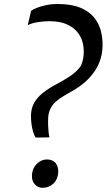

<svg xmlns="http://www.w3.org/2000/svg" viewBox="-20 -908 521 938"><path d="M153 -237Q146.5 -248.5 141.2 -266.2Q136 -284 133.5 -304.8Q131 -325.5 131.5 -347Q132.5 -380 147 -405.8Q161.5 -431.5 187.8 -452.8Q214 -474 250 -493.5Q291 -515 322.2 -535.8Q353.5 -556.5 374 -584.5Q378 -592.5 381.2 -602.5Q384.5 -612.5 386.5 -623.5Q388.5 -634.5 389 -644.5Q391.5 -693.5 372.5 -729.2Q353.5 -765 315.5 -784.8Q277.5 -804.5 222.5 -804.5Q194.5 -804.5 164.8 -799.8Q135 -795 115.5 -785L132 -855Q139.5 -861.5 158.8 -869.2Q178 -877 204.8 -882.8Q231.5 -888.5 260.5 -888.5Q328.5 -888.5 372 -870.5Q415.5 -852.5 439.8 -822.5Q464 -792.5 473 -756.2Q482 -720 481 -683Q480 -645 469.2 -614Q458.5 -583 442 -559.5Q421.5 -530 397.8 -509Q374 -488 348 -472.2Q322 -456.5 294.5 -441Q270.5 -427.5 253.5 -412.2Q236.5 -397 227 -378.2Q217.5 -359.5 215.5 -336Q214.5 -319 215 -299.5Q215.5 -280 217.2 -263.2Q219 -246.5 221.5 -237L159.5 -236ZM136 -53Q138 -86 159.8 -107.5Q181.5 -129 209 -129Q238 -129 252 -111Q266 -93 264.5 -66Q262.5 -32 240.8 -11.2Q219 9.5 188.5 9.5Q165.5 9.5 150 -7.5Q134.5 -24.5 136 -53Z"/></svg>

Font: Merriweather 28pt Medium
Style: Italic
Weight: 500
Italic angle: -7.8°
Version: Version 2.101